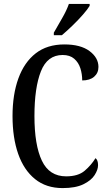

<svg xmlns="http://www.w3.org/2000/svg" viewBox="-20 -951 553 981"><path d="M300 10Q216 10 159 -36Q102 -82 73 -164.5Q44 -247 44 -358Q44 -468 74 -550.5Q104 -633 162.5 -678.5Q221 -724 309 -724Q392 -724 437.5 -690Q483 -656 483 -609Q483 -578 461 -559Q439 -540 400 -540Q400 -573 390.5 -602.5Q381 -632 359 -651Q337 -670 300 -670Q222 -670 189 -586.5Q156 -503 156 -358Q156 -210 194 -130Q232 -50 318 -50Q379 -50 412.5 -78.5Q446 -107 468 -143Q481 -133 481 -107Q481 -84 463.5 -56.5Q446 -29 406 -9.5Q366 10 300 10ZM255 -784Q276 -821 298 -859Q320 -897 332 -931H438V-921Q428 -904 404 -876.5Q380 -849 350.5 -820.5Q321 -792 296 -771H255Z"/></svg>

Font: Noto Serif Lao ExtraCondensed Medium
Style: Regular
Weight: 500
Width: 2
Designer: Monotype Design Team
Foundry: Monotype Imaging Inc.
Version: Version 2.003; ttfautohint (v1.8.4.7-5d5b)